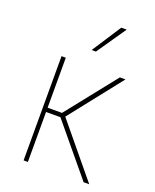

<svg xmlns="http://www.w3.org/2000/svg" viewBox="-144 -861 764 945"><g transform="rotate(20 237.5 -389.0)"><path d="M96.7 0V-545.9H119.1V-284.2H194.3L402.3 -545.9H431.6L215.8 -272.5L440.4 0H411.1L194.3 -261.7H119.1V0ZM225.6 -625 325.2 -778.3H353.5L248 -625Z"/></g></svg>

Font: Inter Tight Thin
Style: Regular
Weight: 250
Designer: Rasmus Andersson
Foundry: rsms
Version: Version 3.004